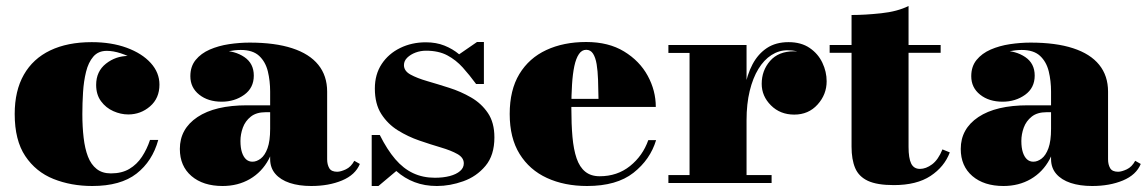

<svg xmlns="http://www.w3.org/2000/svg" viewBox="-20 -610 3827 640"><path d="M287.5 10Q217 10 158.2 -13.5Q99.5 -37 64.2 -89.8Q29 -142.5 29 -230Q29 -307.5 59.5 -361Q90 -414.5 147.5 -442Q205 -469.5 285.5 -469.5Q351.5 -469.5 402.5 -450.8Q453.5 -432 482.5 -400Q511.5 -368 511.5 -328Q511.5 -282.5 480.2 -255.5Q449 -228.5 407.5 -228.5Q382.5 -228.5 357.8 -239.5Q333 -250.5 316.8 -272.5Q300.5 -294.5 300.5 -327Q300.5 -372 333.2 -397.8Q366 -423.5 407.5 -423.5Q447.5 -423.5 479 -398.2Q510.5 -373 510.5 -328H484.5Q484.5 -352.5 469.8 -373Q455 -393.5 431.8 -408.8Q408.5 -424 383 -432.2Q357.5 -440.5 336 -440.5Q307.5 -440.5 291 -421.2Q274.5 -402 266.8 -370.5Q259 -339 256.8 -302.2Q254.5 -265.5 254.5 -230Q254.5 -187 258.8 -150.8Q263 -114.5 273.2 -88Q283.5 -61.5 302.2 -46.8Q321 -32 349.5 -32Q386 -32 411.2 -47Q436.5 -62 453.2 -87.5Q470 -113 480 -143.5H507.5Q488 -72.5 435 -31.2Q382 10 287.5 10Z M1017.5 10Q976.5 10 945.8 -0.2Q915 -10.5 897.8 -30.5Q880.5 -50.5 880.5 -80V-304.5Q880.5 -340.5 872.8 -372.2Q865 -404 843.8 -423.8Q822.5 -443.5 782.5 -443.5Q764 -443.5 740.8 -439Q717.5 -434.5 696.2 -424.5Q675 -414.5 661.2 -397.8Q647.5 -381 647.5 -356H615.5Q615.5 -393 646 -417Q676.5 -441 719 -441Q763 -441 794.5 -419.8Q826 -398.5 826 -358Q826 -317 794 -294Q762 -271 719 -271Q673.5 -271 644 -294.5Q614.5 -318 614.5 -356Q614.5 -388.5 632.2 -410.2Q650 -432 679.2 -444.8Q708.5 -457.5 743.5 -462.8Q778.5 -468 812.5 -468Q896.5 -468 954 -449.2Q1011.5 -430.5 1041 -394Q1070.5 -357.5 1070.5 -304.5V-79Q1070.5 -61.5 1077.5 -49.5Q1084.5 -37.5 1104 -37.5Q1115.5 -37.5 1132.8 -45.5Q1150 -53.5 1161 -74L1179.5 -63.5Q1164.5 -27 1120.2 -8.5Q1076 10 1017.5 10ZM722 10Q657 10 618.2 -23.2Q579.5 -56.5 579.5 -113.5Q579.5 -180.5 638.2 -219.8Q697 -259 803.5 -259H927V-236H866Q834.5 -236 816 -221.2Q797.5 -206.5 789.5 -184.5Q781.5 -162.5 781.5 -140Q781.5 -117.5 786.5 -102.2Q791.5 -87 800.2 -79Q809 -71 821.5 -71Q835.5 -71 849.2 -81.5Q863 -92 871.8 -116Q880.5 -140 880.5 -180.5H898.5Q898.5 -121.5 875.8 -79Q853 -36.5 813 -13.2Q773 10 722 10Z M1219 10V-160H1246Q1270.5 -111 1297.5 -79.5Q1324.5 -48 1357 -32.8Q1389.5 -17.5 1429.5 -17.5Q1457.5 -17.5 1479.2 -23.2Q1501 -29 1513.5 -39.8Q1526 -50.5 1526 -65.5Q1526 -84.5 1504.8 -96.5Q1483.5 -108.5 1449.5 -118.5Q1415.5 -128.5 1377.8 -141.5Q1340 -154.5 1306.2 -175.5Q1272.5 -196.5 1251 -230Q1229.5 -263.5 1229.5 -315Q1229.5 -362 1252.2 -396.5Q1275 -431 1313.8 -450Q1352.5 -469 1399.5 -469Q1434 -469 1461.5 -458Q1489 -447 1510.5 -429L1570 -470H1593V-330H1567Q1545 -360 1522.5 -385Q1500 -410 1471 -425.5Q1442 -441 1400 -441Q1382 -441 1365.2 -434.8Q1348.5 -428.5 1337.5 -417.8Q1326.5 -407 1326.5 -393Q1326.5 -373.5 1348.2 -361.5Q1370 -349.5 1404.5 -339.5Q1439 -329.5 1477.5 -317.2Q1516 -305 1550.2 -285.2Q1584.5 -265.5 1606.2 -233.5Q1628 -201.5 1628 -152Q1628 -92.5 1598.2 -57Q1568.5 -21.5 1524.2 -5.8Q1480 10 1436.5 10Q1395.5 10 1362 -2.8Q1328.5 -15.5 1301 -40L1241.5 10Z M1937 10Q1861.5 10 1803.2 -16.8Q1745 -43.5 1712 -96.8Q1679 -150 1679 -230Q1679 -310 1711.2 -363.2Q1743.5 -416.5 1801 -443.2Q1858.5 -470 1934 -470Q2008.5 -470 2060.2 -438.5Q2112 -407 2139 -357.5Q2166 -308 2166 -253.5H1745.5V-280.5H1975Q1974.5 -314.5 1973.5 -344Q1972.5 -373.5 1968.8 -396Q1965 -418.5 1956.8 -431.2Q1948.5 -444 1934 -444Q1919.5 -444 1909.8 -429.8Q1900 -415.5 1894.5 -389.8Q1889 -364 1886.8 -328.5Q1884.5 -293 1884.5 -250Q1884.5 -196 1888.2 -153.8Q1892 -111.5 1902 -82.2Q1912 -53 1930.8 -37.8Q1949.5 -22.5 1979 -22.5Q2037.5 -22.5 2080 -56.5Q2122.5 -90.5 2141 -143H2167Q2147.5 -78 2091.5 -34Q2035.5 10 1937 10Z M2453.5 -209.5Q2453.5 -266 2461.8 -313.5Q2470 -361 2488.5 -395.8Q2507 -430.5 2536.5 -450Q2566 -469.5 2608.5 -469.5Q2650.5 -469.5 2678.8 -450.2Q2707 -431 2721.2 -401Q2735.5 -371 2735.5 -339Q2735.5 -295 2705.2 -261.5Q2675 -228 2627.5 -228Q2580.5 -228 2549.8 -258.8Q2519 -289.5 2519 -330.5Q2519 -375 2547 -407Q2575 -439 2626.5 -439Q2658.5 -439 2682.8 -424.5Q2707 -410 2720.8 -387Q2734.5 -364 2734.5 -339H2708Q2708 -366 2696 -389.5Q2684 -413 2661.2 -427.8Q2638.5 -442.5 2605 -442.5Q2576.5 -442.5 2551.5 -426.5Q2526.5 -410.5 2508 -380.2Q2489.5 -350 2479 -306.8Q2468.5 -263.5 2468.5 -209.5ZM2468.5 -460V-26.5H2552V0H2208V-26.5H2278.5V-433.5H2208V-460Z M2959.5 7Q2903.5 7 2873 -7.2Q2842.5 -21.5 2830.5 -50Q2818.5 -78.5 2818.5 -121V-560Q2863.5 -560 2917.2 -565.8Q2971 -571.5 3008.5 -590V-120.5Q3008.5 -83 3017.2 -65Q3026 -47 3046.5 -47Q3066.5 -47 3087 -62.2Q3107.5 -77.5 3121.5 -112L3146 -102Q3128 -54 3081.8 -23.5Q3035.5 7 2959.5 7ZM2745.5 -434V-460H3115.5V-434Z M3620.5 10Q3579.5 10 3548.8 -0.2Q3518 -10.5 3500.8 -30.5Q3483.5 -50.5 3483.5 -80V-304.5Q3483.5 -340.5 3475.8 -372.2Q3468 -404 3446.8 -423.8Q3425.5 -443.5 3385.5 -443.5Q3367 -443.5 3343.8 -439Q3320.5 -434.5 3299.2 -424.5Q3278 -414.5 3264.2 -397.8Q3250.5 -381 3250.5 -356H3218.5Q3218.5 -393 3249 -417Q3279.5 -441 3322 -441Q3366 -441 3397.5 -419.8Q3429 -398.5 3429 -358Q3429 -317 3397 -294Q3365 -271 3322 -271Q3276.5 -271 3247 -294.5Q3217.5 -318 3217.5 -356Q3217.5 -388.5 3235.2 -410.2Q3253 -432 3282.2 -444.8Q3311.5 -457.5 3346.5 -462.8Q3381.5 -468 3415.5 -468Q3499.5 -468 3557 -449.2Q3614.5 -430.5 3644 -394Q3673.5 -357.5 3673.5 -304.5V-79Q3673.5 -61.5 3680.5 -49.5Q3687.5 -37.5 3707 -37.5Q3718.5 -37.5 3735.8 -45.5Q3753 -53.5 3764 -74L3782.5 -63.5Q3767.5 -27 3723.2 -8.5Q3679 10 3620.5 10ZM3325 10Q3260 10 3221.2 -23.2Q3182.5 -56.5 3182.5 -113.5Q3182.5 -180.5 3241.2 -219.8Q3300 -259 3406.5 -259H3530V-236H3469Q3437.5 -236 3419 -221.2Q3400.5 -206.5 3392.5 -184.5Q3384.5 -162.5 3384.5 -140Q3384.5 -117.5 3389.5 -102.2Q3394.5 -87 3403.2 -79Q3412 -71 3424.5 -71Q3438.5 -71 3452.2 -81.5Q3466 -92 3474.8 -116Q3483.5 -140 3483.5 -180.5H3501.5Q3501.5 -121.5 3478.8 -79Q3456 -36.5 3416 -13.2Q3376 10 3325 10Z"/></svg>

Font: Bodoni Moda 9pt Black
Style: Regular
Weight: 900
Designer: Owen Earl
Foundry: indestructible type
Version: Version 2.005